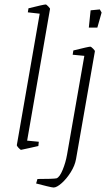

<svg xmlns="http://www.w3.org/2000/svg" viewBox="-20 -659 486 856"><path d="M55 -12 157 -598 104 -604 107 -622Q175 -639 184 -639Q187 -639 195.5 -630Q204 -621 203 -619L101 -32L153 -27L151 -8L111 1Q75 9 74 9Q71 9 63 0.5Q55 -8 55 -12ZM141 159 147 139Q218 139 232 136Q246 131 259.5 98Q273 65 279 30L356 -410L304 -415L307 -434Q375 -451 383 -451Q386 -451 395 -442Q404 -433 403 -430L319 50Q314 79 295.5 108.5Q277 138 255 157.5Q233 177 219 177Q213 177 188.5 171Q164 165 141 159ZM384 -613 425 -617 433 -603 414 -536H376Z"/></svg>

Font: Grenze ExtraLight
Style: Italic
Weight: 275
Italic angle: -10°
Designer: Renata Polastri
Foundry: Omnibus-Type
Version: Version 1.002; ttfautohint (v1.8)